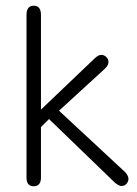

<svg xmlns="http://www.w3.org/2000/svg" viewBox="-20 -648 483 675"><path d="M420.9 -42Q431.6 -29.3 431.6 -19.5Q431.6 -9.8 424.8 -2Q418 5.9 407.7 5.9Q397.5 5.9 383.8 -5.9L152.3 -229.5L124 -201.2V-24.4Q124 6.8 98.6 6.8Q73.2 6.8 73.2 -23.4V-595.7Q73.2 -627.9 98.6 -627.9Q124 -627.9 124 -595.7V-262.7L313.5 -443.4Q326.2 -455.1 335.9 -455.1Q345.7 -455.1 353.5 -447.8Q361.3 -440.4 361.3 -429.7Q361.3 -418.9 349.6 -407.2L187.5 -258.8Z"/></svg>

Font: Jura
Style: Book
Weight: 400
Version: Version 2.5